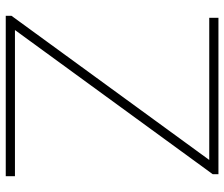

<svg xmlns="http://www.w3.org/2000/svg" viewBox="-76 -704 780 668"><g transform="rotate(90 314.0 -370.0)"><path d="M84.5 -32H593V0H35V-20L536.5 -708H42V-740H586V-720Z"/></g></svg>

Font: Encode Sans Expanded Thin
Style: Regular
Weight: 250
Width: 7
Designer: Multiple Designers
Foundry: Impallari Type
Version: Version 2.000